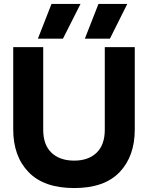

<svg xmlns="http://www.w3.org/2000/svg" viewBox="-20 -938 751 973"><path d="M241 -918H388L299 -742H172ZM479 -918H625L537 -742H410ZM47 -282V-699H199V-280Q199 -204 241 -164Q283 -124 356 -124Q428 -124 469.5 -164Q511 -204 511 -280V-699H663V-282Q663 -146 586 -65.5Q509 15 356 15Q203 15 125 -65.5Q47 -146 47 -282Z"/></svg>

Font: Prompt SemiBold
Style: Regular
Weight: 600
Designer: Katatrad Team
Foundry: CadsonDemak
Version: Version 1.001